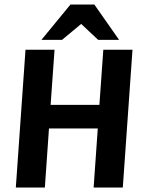

<svg xmlns="http://www.w3.org/2000/svg" viewBox="-20 -833 654 853"><path d="M50.3 0 93.3 -612H222.3L204.9 -367.2H421.6L439 -612H568.6L525.6 0H396L414.4 -262.4H197.6L179.3 0ZM164.1 -655.9 293 -812.9H399.1L509.1 -655.9H416L340.7 -726.7L255.6 -655.9Z"/></svg>

Font: Ancizar Sans Thin
Style: Italic
Weight: 100
Italic angle: -4°
Designer: Cesar Puertas, Viviana Monsalve, Julian Moncada, Julian Prieto, Jose Castro, Mariel Hernandez, Felipe Aragon, Sara Alarc
Version: Version 8.100